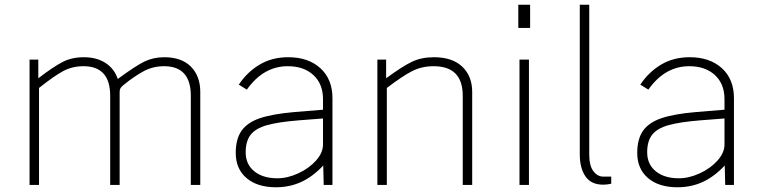

<svg xmlns="http://www.w3.org/2000/svg" viewBox="-20 -782 3209 812"><path d="M105 -530H142V-451Q206 -500 245 -520Q284 -540 334 -540Q389 -540 426.5 -515.5Q464 -491 478 -448Q554 -504 591.5 -522Q629 -540 675 -540Q748 -540 787.5 -500Q827 -460 827 -393V0H787V-377Q787 -502 674 -502Q626 -502 586 -480Q546 -458 503 -423Q493 -415 489.5 -409Q486 -403 486 -393V0H446V-377Q446 -502 333 -502Q286 -502 247.5 -481.5Q209 -461 145 -410V0H105Z M977 -135Q977 -194 1001.5 -229Q1026 -264 1079 -282Q1132 -300 1224 -308L1346 -318V-363Q1346 -427 1305.5 -464.5Q1265 -502 1197 -502Q1094 -502 1024 -403L990 -424Q1025 -477 1077.5 -508.5Q1130 -540 1199 -540Q1284 -540 1335 -493.5Q1386 -447 1386 -367V0H1349L1347 -82Q1303 -35 1254 -12.5Q1205 10 1147 10Q1068 10 1022.5 -29Q977 -68 977 -135ZM1346 -171V-281L1243 -273Q1156 -266 1108.5 -252.5Q1061 -239 1040 -212Q1019 -185 1019 -138Q1019 -87 1055.5 -57.5Q1092 -28 1153 -28Q1196 -28 1241.5 -49Q1287 -70 1316.5 -103Q1346 -136 1346 -171Z M1576 -530H1613V-451Q1681 -501 1721.5 -520.5Q1762 -540 1815 -540Q1893 -540 1935 -500Q1977 -460 1977 -393V0H1937V-377Q1937 -502 1814 -502Q1764 -502 1723.5 -481.5Q1683 -461 1616 -410V0H1576Z M2222 -664H2172V-762H2222ZM2217 0H2177V-530H2217Z M2432 -129V-762H2472V-129Q2472 -81 2489.5 -58Q2507 -35 2532 -35H2565V-5Q2548 -1 2531 -1Q2480 -1 2456 -36Q2432 -71 2432 -129Z M2675 -135Q2675 -194 2699.5 -229Q2724 -264 2777 -282Q2830 -300 2922 -308L3044 -318V-363Q3044 -427 3003.5 -464.5Q2963 -502 2895 -502Q2792 -502 2722 -403L2688 -424Q2723 -477 2775.5 -508.5Q2828 -540 2897 -540Q2982 -540 3033 -493.5Q3084 -447 3084 -367V0H3047L3045 -82Q3001 -35 2952 -12.5Q2903 10 2845 10Q2766 10 2720.5 -29Q2675 -68 2675 -135ZM3044 -171V-281L2941 -273Q2854 -266 2806.5 -252.5Q2759 -239 2738 -212Q2717 -185 2717 -138Q2717 -87 2753.5 -57.5Q2790 -28 2851 -28Q2894 -28 2939.5 -49Q2985 -70 3014.5 -103Q3044 -136 3044 -171Z"/></svg>

Font: Morrison Thin
Style: Regular
Weight: 100
Designer: Pablo Impallari, Rodrigo Fuenzalida (Modified by Dan O. Williams)
Version: Version 0.03;June 6, 2019;FontCreator 11.5.0.2425 64-bit; tt